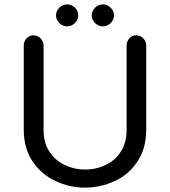

<svg xmlns="http://www.w3.org/2000/svg" viewBox="-20 -879 780 881"><path d="M288 -758Q268 -758 252.5 -773Q237 -788 237 -808Q237 -829 252.5 -844Q268 -859 288 -859Q308 -859 323.5 -844Q339 -829 339 -808Q339 -788 323.5 -773Q308 -758 288 -758ZM452 -758Q432 -758 416.5 -773Q401 -788 401 -808Q401 -829 416.5 -844Q432 -859 452 -859Q472 -859 487.5 -844Q503 -829 503 -808Q503 -788 487.5 -773Q472 -758 452 -758ZM370 -18Q299 -18 236 -48Q171 -77 130 -137.5Q89 -198 89 -285V-671Q89 -689 102 -703Q115 -717 134 -717Q152 -717 166 -703Q180 -689 180 -671V-282Q180 -222 207 -183Q233 -143 277 -122Q321 -101 370 -101Q421 -101 464 -122Q510 -143 535.5 -185Q561 -227 561 -282V-671Q561 -689 573.5 -703Q586 -717 605 -717Q624 -717 637.5 -703Q651 -689 651 -671V-285Q651 -242 641 -205Q631 -168 610 -137Q570 -77 505 -47.5Q440 -18 370 -18Z"/></svg>

Font: Huninn
Style: Regular
Weight: 400
Designer: justfont
Foundry: justfont
Version: Version 1.003